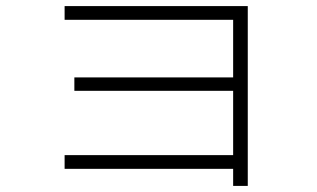

<svg xmlns="http://www.w3.org/2000/svg" viewBox="-20 -579 1040 630"><path d="M745 31V-25H192V-70H745V-281H224V-325H745V-514H192V-559H793V31Z"/></svg>

Font: M PLUS 1 Thin Light
Style: Regular
Weight: 300
Version: Version 1.001